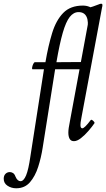

<svg xmlns="http://www.w3.org/2000/svg" viewBox="-164 -745 570 1031"><path d="M-77 266Q-103 266 -123.5 252.5Q-144 239 -144 215Q-144 198 -134.5 188.5Q-125 179 -111 179Q-103 179 -94.5 184Q-86 189 -81 203Q-75 217 -68 222.5Q-61 228 -54 228Q-37 228 -24 197Q-11 166 -1 96L72 -373H11Q7 -373 8.5 -382.5Q10 -392 14.5 -401.5Q19 -411 24 -411H80Q95 -499 116 -567.5Q137 -636 175.5 -675.5Q214 -715 281 -715Q319 -715 345 -689L334 -586L304 -583Q313 -629 301 -654.5Q289 -680 258 -680Q231 -680 210.5 -654Q190 -628 173 -569Q156 -510 139 -411L286 -412Q290 -412 288.5 -402Q287 -392 282.5 -382.5Q278 -373 272 -373H132L65 49Q57 101 41 151Q25 201 -3 233.5Q-31 266 -77 266ZM233 13Q217 13 210 0.5Q203 -12 203 -33Q203 -44 205 -58Q207 -72 212 -97L319 -675L295 -700Q315 -703 335 -710Q355 -717 365 -721Q374 -725 379 -725Q386 -725 386 -718Q386 -714 385.5 -711.5Q385 -709 384 -705L274 -117Q270 -98 269 -88.5Q268 -79 268 -74Q268 -56 278 -56Q290 -56 323 -100Q327 -105 336.5 -96Q346 -87 343 -83Q330 -64 310.5 -41.5Q291 -19 270.5 -3Q250 13 233 13Z"/></svg>

Font: Junicode Two Beta Condensed
Style: Italic
Weight: 400
Width: 3
Italic angle: -9°
Version: Version 1.053; ttfautohint (v1.8.4)